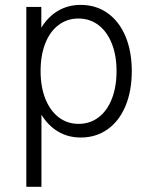

<svg xmlns="http://www.w3.org/2000/svg" viewBox="-20 -543 602 769"><path d="M85.4 -515.1H145.5V-432.1Q172.4 -476.1 212.6 -499.8Q252.9 -523.4 303.2 -523.4Q364.3 -523.4 410.6 -490.7Q457 -458 482.4 -397.9Q507.8 -337.9 507.8 -258.3Q507.8 -178.2 482.4 -117.9Q457 -57.6 410.6 -24.9Q364.3 7.8 303.2 7.8Q252.9 7.8 212.9 -15.9Q172.9 -39.6 146 -83.5V205.1H85.4ZM446.8 -258.3Q446.8 -321.3 427.7 -368.9Q408.7 -416.5 374.3 -442.6Q339.8 -468.8 293.9 -468.8Q249 -468.8 214.6 -442.9Q180.2 -417 161.4 -369.4Q142.6 -321.8 142.6 -258.3Q142.6 -195.3 161.6 -147.5Q180.7 -99.6 215.1 -73.2Q249.5 -46.9 294.9 -46.9Q340.3 -46.9 374.8 -73Q409.2 -99.1 428 -147.2Q446.8 -195.3 446.8 -258.3Z"/></svg>

Font: Reddit Mono Light
Style: Regular
Weight: 300
Monospace: yes
Designer: Stephen Hutchings
Foundry: Reddit
Version: Version 1.011